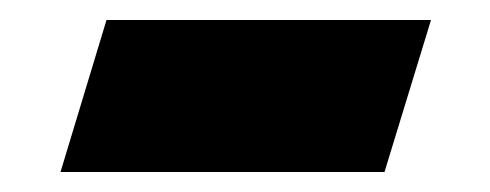

<svg xmlns="http://www.w3.org/2000/svg" viewBox="-20 -357 490 192"><path d="M86.5 -337H411L364.5 -185H40.5Z"/></svg>

Font: Newsreader Caption ExtraBold
Style: Italic
Weight: 800
Italic angle: -17°
Designer: Hugues Gentile
Foundry: Production Type
Version: Version 1.001